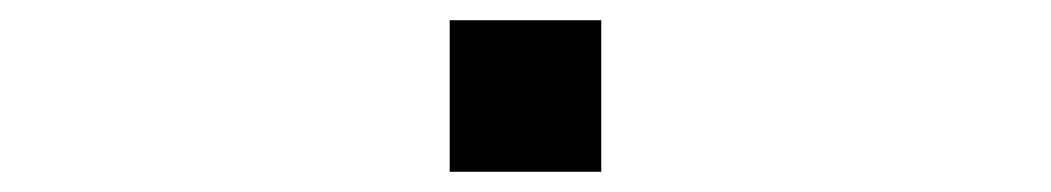

<svg xmlns="http://www.w3.org/2000/svg" viewBox="-20 -455 1040 190"><path d="M425 -285V-435H575V-285Z"/></svg>

Font: Mplus 1p Medium
Style: Regular
Weight: 500
Version: Version 1.061